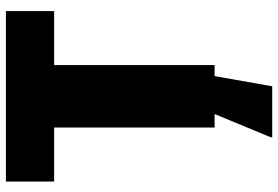

<svg xmlns="http://www.w3.org/2000/svg" viewBox="-162 -566 918 633"><g transform="rotate(-90 296.5 -249.0)"><path d="M193 0V-529H15V-688H577V-529H399V0ZM161 190V185L245 -18H365V-13L329 190Z"/></g></svg>

Font: Saira ExtraBold
Style: Regular
Weight: 800
Designer: Hector Gatti with collaboration of the Omnibus-Type team
Foundry: Omnibus-Type
Version: Version 1.100; ttfautohint (v1.8.3)